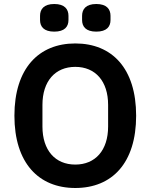

<svg xmlns="http://www.w3.org/2000/svg" viewBox="-20 -927 752 959"><path d="M251 -769C303 -769 322 -794 322 -827V-848C322 -881 303 -907 251 -907C199 -907 180 -881 180 -848V-827C180 -794 199 -769 251 -769ZM461 -769C513 -769 532 -794 532 -827V-848C532 -881 513 -907 461 -907C409 -907 390 -881 390 -848V-827C390 -794 409 -769 461 -769ZM356 12C540 12 660 -113 660 -349C660 -585 540 -710 356 -710C173 -710 52 -585 52 -349C52 -113 173 12 356 12ZM356 -105C256 -105 192 -176 192 -295V-403C192 -522 256 -593 356 -593C456 -593 520 -522 520 -403V-295C520 -176 456 -105 356 -105Z"/></svg>

Font: IBM Plex Thai Looped SemiBold
Style: Regular
Weight: 600
Designer: Mike Abbink, Paul van der Laan, Pieter van Rosmalen, Ben Mitchell, Mark Frömberg
Foundry: Bold Monday
Version: Version 1.0